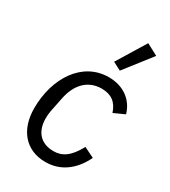

<svg xmlns="http://www.w3.org/2000/svg" viewBox="-193 -876 873 985"><g transform="rotate(30 244.0 -384.0)"><path d="M457 -744 389 -780 285 -610 333 -585ZM236 12C325 12 394 -39 437 -128L376 -158C335 -81 294 -57 244 -57C165 -57 126 -109 126 -183C126 -195 127 -213 130 -228L147 -312C165 -403 218 -459 300 -459C357 -459 392 -432 409 -378L473 -407C453 -477 393 -528 302 -528C146 -528 49 -378 49 -199C49 -72 119 12 236 12Z"/></g></svg>

Font: LVC Sans
Style: Italic
Weight: 400
Italic angle: -11.31°
Designer: Mike Abbink, Paul van der Laan, Pieter van Rosmalen
Foundry: Bold Monday
Version: Version 3.0